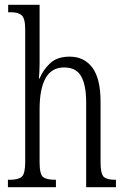

<svg xmlns="http://www.w3.org/2000/svg" viewBox="-20 -780 525 800"><path d="M13 0V-31H21Q56 -31 70.5 -43.5Q85 -56 85 -105V-657Q85 -704 70 -716.5Q55 -729 26 -729H14V-760H145V-515Q145 -497 144 -479.5Q143 -462 142 -453H145Q159 -488 188.5 -516Q218 -544 270 -544Q331 -544 365 -498Q399 -452 399 -356V-104Q399 -56 412 -43.5Q425 -31 459 -31H463V0H339V-355Q339 -424 318.5 -461.5Q298 -499 247 -499Q195 -499 170 -454.5Q145 -410 145 -326V-103Q145 -54 159.5 -42.5Q174 -31 209 -31H213V0Z"/></svg>

Font: Noto Serif ExtraCondensed Light
Style: Regular
Weight: 300
Width: 2
Designer: Monotype Design Team
Foundry: Monotype Imaging Inc.
Version: Version 2.014; ttfautohint (v1.8.4.7-5d5b)